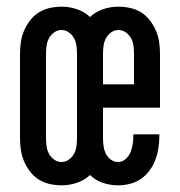

<svg xmlns="http://www.w3.org/2000/svg" viewBox="-20 -548 540 576"><path d="M334 8Q311 8 288.5 0.5Q266 -7 250 -23Q233 -7 210.5 0.5Q188 8 165 8Q147 8 129 4Q111 0 96 -9.5Q81 -19 70 -33.5Q59 -48 52 -64.5Q45 -81 42.5 -99Q40 -117 40 -135V-385Q40 -403 42.5 -421Q45 -439 52 -455.5Q59 -472 70 -486.5Q81 -501 96 -510.5Q111 -520 129 -524Q147 -528 165 -528Q188 -528 210.5 -520.5Q233 -513 250 -497Q267 -513 289.5 -520.5Q312 -528 335 -528Q353 -528 371 -524Q389 -520 404 -510.5Q419 -501 430 -486.5Q441 -472 448 -455.5Q455 -439 457.5 -421Q460 -403 460 -385V-225H289V-135Q289 -123 290.5 -111Q292 -99 297 -88Q302 -77 312 -69.5Q322 -62 334 -62Q347 -62 357 -71Q367 -80 371.5 -91.5Q376 -103 378 -115.5Q380 -128 380 -141V-145H458V-138Q458 -120 455 -102Q452 -84 445.5 -67Q439 -50 428 -35.5Q417 -21 402.5 -11Q388 -1 370 3.5Q352 8 334 8ZM289 -295H382V-385Q382 -397 380.5 -409.5Q379 -422 373.5 -432.5Q368 -443 358 -450.5Q348 -458 335 -458Q323 -458 313 -450.5Q303 -443 297.5 -432.5Q292 -422 290.5 -409.5Q289 -397 289 -385ZM165 -62Q177 -62 187 -69.5Q197 -77 202.5 -87.5Q208 -98 209.5 -110.5Q211 -123 211 -135V-385Q211 -397 209.5 -409.5Q208 -422 202.5 -432.5Q197 -443 187 -450.5Q177 -458 165 -458Q152 -458 142 -450.5Q132 -443 126.5 -432.5Q121 -422 119.5 -409.5Q118 -397 118 -385V-135Q118 -123 119.5 -110.5Q121 -98 126.5 -87.5Q132 -77 142 -69.5Q152 -62 165 -62Z"/></svg>

Font: Iosevka Term
Style: Regular
Weight: 400
Monospace: yes
Designer: Belleve Invis
Foundry: Belleve Invis
Version: Version 30.0.1